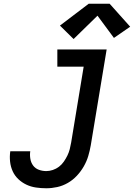

<svg xmlns="http://www.w3.org/2000/svg" viewBox="-20 -1000 717 1028"><path d="M228 8Q200 8 172.5 4Q145 0 121 -11.5Q97 -23 78 -41Q59 -59 48 -83Q37 -107 34 -134.5Q31 -162 35 -190H142Q139 -170 142.5 -149.5Q146 -129 157.5 -113.5Q169 -98 188 -91Q207 -84 228 -84Q245 -84 263 -90Q281 -96 296 -107.5Q311 -119 322 -135Q333 -151 341 -167.5Q349 -184 353.5 -201.5Q358 -219 361 -237L428 -643H287V-735H551L466 -222Q461 -193 452.5 -164.5Q444 -136 428.5 -109Q413 -82 391.5 -59Q370 -36 343 -20.5Q316 -5 286.5 1.5Q257 8 228 8ZM374 -791 301 -863 455 -980H567L677 -857L590 -797L502 -916Z"/></svg>

Font: Iosevka Curly SmBdExObl
Style: Regular
Weight: 600
Width: 7
Italic angle: -9°
Monospace: yes
Designer: Belleve Invis
Foundry: Belleve Invis
Version: Version 11.1.0; ttfautohint (v1.8.3)